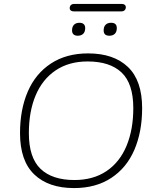

<svg xmlns="http://www.w3.org/2000/svg" viewBox="-20 -950 791 978"><path d="M82 -272Q82 -392 121.5 -483.5Q161 -575 239.5 -626.5Q318 -678 429 -678Q559 -678 631.5 -609Q704 -540 704 -399Q704 -279 664.5 -187Q625 -95 546.5 -43.5Q468 8 357 8Q227 8 154.5 -61.5Q82 -131 82 -272ZM659 -399Q659 -524 599.5 -580.5Q540 -637 426 -637Q331 -637 263.5 -591.5Q196 -546 161.5 -464Q127 -382 127 -272Q127 -147 186.5 -90Q246 -33 359 -33Q455 -33 522.5 -78.5Q590 -124 624.5 -207Q659 -290 659 -399ZM335 -908Q335 -918 341 -924Q347 -930 358 -930H600Q610 -930 615.5 -925.5Q621 -921 621 -914Q621 -904 615 -898Q609 -892 598 -892H356Q346 -892 340.5 -896.5Q335 -901 335 -908ZM347 -795Q347 -814 357 -824Q367 -834 385 -834Q399 -834 406.5 -827Q414 -820 414 -807Q414 -788 404 -778Q394 -768 376 -768Q362 -768 354.5 -775Q347 -782 347 -795ZM508 -795Q508 -814 518 -824Q528 -834 546 -834Q575 -834 575 -807Q575 -788 565 -778Q555 -768 537 -768Q508 -768 508 -795Z"/></svg>

Font: SN Pro Thin
Style: Italic
Weight: 200
Italic angle: -9°
Designer: Tobias Whetton
Foundry: Supernotes
Version: Version 1.003;Glyphs 3.3 (3324)